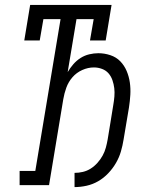

<svg xmlns="http://www.w3.org/2000/svg" viewBox="-20 -755 640 783"><path d="M284 8V-50Q301 -50 318 -54Q335 -58 350 -67.5Q365 -77 377.5 -91Q390 -105 398.5 -120.5Q407 -136 411.5 -152.5Q416 -169 419 -186Q425 -221 430.5 -256Q436 -291 442 -327Q445 -344 446.5 -361.5Q448 -379 446 -395.5Q444 -412 438.5 -428Q433 -444 422.5 -456Q412 -468 396 -474Q380 -480 363 -480Q339 -480 315.5 -469.5Q292 -459 275.5 -440Q259 -421 250.5 -397.5Q242 -374 238 -350L180 0H60V-58H124L227 -677H157L142 -590H79L103 -735H435L411 -590H347L362 -677H292L256 -461Q266 -478 279 -493Q292 -508 308.5 -518.5Q325 -529 344 -533.5Q363 -538 381 -538Q406 -538 430 -530Q454 -522 470.5 -505Q487 -488 496.5 -465.5Q506 -443 509.5 -418.5Q513 -394 511.5 -368.5Q510 -343 506 -317L484 -186Q480 -161 473 -137Q466 -113 453 -90.5Q440 -68 421.5 -48.5Q403 -29 380.5 -16Q358 -3 333 2.5Q308 8 284 8Z"/></svg>

Font: Iosevka Slab LtExObl
Style: Regular
Weight: 300
Width: 7
Italic angle: -9°
Monospace: yes
Designer: Belleve Invis
Foundry: Belleve Invis
Version: Version 11.1.0; ttfautohint (v1.8.3)